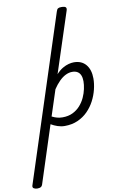

<svg xmlns="http://www.w3.org/2000/svg" viewBox="-263 -1091 1049 1683"><g transform="rotate(-10 261.0 -250.0)"><path d="M-74 515Q-90 515 -103.5 507.5Q-117 500 -112 482L364 -983Q370 -1003 379.5 -1009Q389 -1015 409 -1015Q440 -1015 448.5 -1005.5Q457 -996 450 -976L275 -441Q304 -473 332.5 -489.5Q361 -506 386.5 -512.5Q412 -519 433 -519Q502 -519 540 -473.5Q578 -428 578 -350Q578 -304 565.5 -253Q553 -202 528 -154Q503 -106 465 -67.5Q427 -29 375.5 -6Q324 17 259 17Q227 17 196 6.5Q165 -4 138 -20L-27 489Q-31 502 -41.5 508.5Q-52 515 -74 515ZM159 -85Q185 -72 207 -66.5Q229 -61 253 -61Q305 -61 344 -80Q383 -99 410.5 -130Q438 -161 455 -198Q472 -235 480 -272.5Q488 -310 488 -341Q488 -373 478.5 -395Q469 -417 450.5 -428Q432 -439 404 -439Q375 -439 345.5 -424.5Q316 -410 288 -382Q260 -354 234 -315Z"/></g></svg>

Font: Playwrite RO
Style: Regular
Weight: 400
Designer: Veronika Burian, José Scaglione
Foundry: TypeTogether
Version: Version 1.002